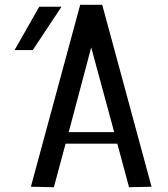

<svg xmlns="http://www.w3.org/2000/svg" viewBox="-20 -781 702 802"><path d="M361 -583 457 -229H267ZM613 -1 407 -761H315L109 -1L205 1L254 -181H470L519 1ZM237 -753H144L41 -572H117Z"/></svg>

Font: LXGW Marker Gothic
Style: Regular
Weight: 400
Version: Version 1.001